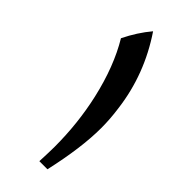

<svg xmlns="http://www.w3.org/2000/svg" viewBox="-186 -573 604 604"><g transform="rotate(45 116.0 -271.0)"><path d="M193 -294Q199 -252 199 -211Q199 -124 171 0H135Q137 -46 137 -66Q137 -170 115 -267Q90 -377 43 -455Q67 -504 99 -542Q176 -428 193 -294Z"/></g></svg>

Font: Mirza Medium
Style: Regular
Weight: 500
Designer: Arabic design by Kourosh Beigpour, Latin design by Eduardo Tunni, engineering by Lasse Fister
Version: Version 1.0010g